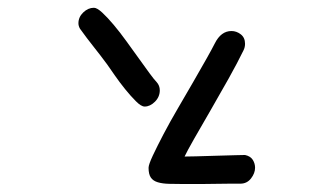

<svg xmlns="http://www.w3.org/2000/svg" viewBox="-20 -503 845 484"><path d="M181.6 -430.7Q177.7 -437.5 177.7 -444.3Q177.7 -460 189.9 -471.7Q202.1 -483.4 216.8 -483.4Q224.6 -483.4 237.8 -471.2Q251 -459 266.6 -440.4Q282.2 -421.9 298.8 -398.9Q315.4 -376 330.1 -355.5Q344.7 -335 356.9 -318.4Q369.1 -301.8 375 -295.9Q382.8 -287.1 382.8 -275.4Q382.8 -258.8 370.6 -246.6Q358.4 -234.4 344.7 -234.4Q335.9 -234.4 322.8 -247.6Q309.6 -260.7 295.4 -278.3Q281.2 -295.9 269 -313.5Q256.8 -331.1 250 -340.8Q233.4 -363.3 216.3 -384.8Q199.2 -406.2 181.6 -430.7ZM593.8 -376Q579.1 -345.7 556.2 -304.7Q533.2 -263.7 510.3 -224.1Q487.3 -184.6 469.2 -152.8Q451.2 -121.1 445.3 -108.4Q450.2 -108.4 474.1 -108.9Q498 -109.4 524.9 -110.4Q551.8 -111.3 574.2 -111.8Q596.7 -112.3 597.7 -112.3Q611.3 -109.4 617.2 -100.1Q623 -90.8 623 -80.1Q623 -66.4 612.8 -53.2Q602.5 -40 585.9 -40H582Q574.2 -40 559.6 -40Q544.9 -40 525.9 -39.6Q506.8 -39.1 485.4 -39.1Q463.9 -39.1 444.3 -39.1Q422.9 -39.1 406.2 -39.6Q389.6 -40 377.9 -43.5Q366.2 -46.9 360.4 -55.2Q354.5 -63.5 354.5 -80.1Q354.5 -87.9 365.2 -110.8Q376 -133.8 392.1 -164.6Q408.2 -195.3 428.2 -229.5Q448.2 -263.7 466.8 -295.9Q485.4 -328.1 500 -354Q514.6 -379.9 521.5 -393.6Q537.1 -424.8 563.5 -424.8Q576.2 -424.8 586.9 -416.5Q597.7 -408.2 597.7 -392.6Q597.7 -383.8 593.8 -376Z"/></svg>

Font: Gamja Flower
Style: Regular
Weight: 400
Designer: YoonDesign Inc.
Foundry: YoonDesign Inc.
Version: Version 3.00;build 20171102